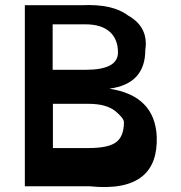

<svg xmlns="http://www.w3.org/2000/svg" viewBox="-20 -750 727 773"><path d="M342 0H80V-729H308Q433 -735 495 -688Q579 -641 565 -549Q565 -412 420 -393Q603 -365 611 -201Q615 -92 554 -41Q486 15 342 0ZM325 -652H192V-469H325Q455 -469 455 -539Q455 -591 423 -621Q389 -652 325 -652ZM337 -332H193V-154H337Q412 -154 444 -175Q479 -198 479 -258Q479 -274 444 -303Q407 -332 337 -332Z"/></svg>

Font: OpenDyslexic
Style: Bold
Weight: 800
Designer: Abbie Gonzalez
Version: Version 0.920;hotconv 1.0.109;makeotfexe 2.5.65596